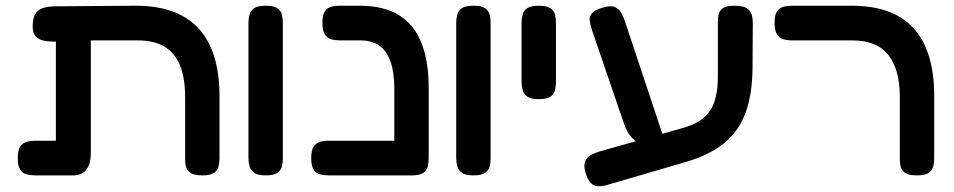

<svg xmlns="http://www.w3.org/2000/svg" viewBox="-20 -603 3329 670"><path d="M104 9Q87 9 73 5.5Q59 2 50.5 -11Q42 -24 42 -51Q42 -79 50.5 -91.5Q59 -104 73 -108Q87 -112 103 -112H175V-501L241 -462Q208 -459 180.5 -458Q153 -457 133.5 -461Q114 -465 104 -476.5Q94 -488 94 -510Q94 -549 112 -565Q130 -581 177 -581L449 -583Q548 -584 614 -549Q680 -514 713 -443.5Q746 -373 746 -267V-52Q746 -36 742.5 -22Q739 -8 726.5 0.5Q714 9 687 9Q660 9 647 1.5Q634 -6 630 -18.5Q626 -31 626 -45V-264Q626 -331 608 -375Q590 -419 553.5 -440.5Q517 -462 461 -462H297V-70Q297 -32 281.5 -11.5Q266 9 236 9Z M907 9Q880 9 867.5 0.5Q855 -8 851 -22Q847 -36 847 -51V-524Q847 -539 851 -553Q855 -567 867.5 -575Q880 -583 908 -583Q935 -583 947.5 -574.5Q960 -566 963.5 -552.5Q967 -539 967 -523V-50Q967 -35 963.5 -21.5Q960 -8 947.5 0.5Q935 9 907 9Z M1416 9Q1390 9 1377 1.5Q1364 -6 1360 -18.5Q1356 -31 1356 -45V-293Q1356 -350 1343 -387.5Q1330 -425 1304 -443.5Q1278 -462 1239 -462H1166Q1150 -462 1136 -466Q1122 -470 1113.5 -483Q1105 -496 1105 -523Q1105 -551 1113.5 -563.5Q1122 -576 1136 -579.5Q1150 -583 1165 -583H1236Q1317 -583 1370 -551.5Q1423 -520 1449.5 -456Q1476 -392 1476 -296V-52Q1476 -36 1472.5 -22Q1469 -8 1456.5 0.5Q1444 9 1416 9ZM1127 9Q1111 9 1097 5.5Q1083 2 1074.5 -11Q1066 -24 1066 -51Q1066 -79 1074.5 -91.5Q1083 -104 1096.5 -108Q1110 -112 1126 -112H1422L1421 9Z M1632 9Q1605 9 1592.5 0.5Q1580 -8 1576 -22Q1572 -36 1572 -51V-524Q1572 -539 1576 -553Q1580 -567 1592.5 -575Q1605 -583 1633 -583Q1660 -583 1672.5 -574.5Q1685 -566 1688.5 -552.5Q1692 -539 1692 -523V-50Q1692 -35 1688.5 -21.5Q1685 -8 1672.5 0.5Q1660 9 1632 9Z M1860 -257Q1833 -257 1820.5 -265.5Q1808 -274 1804 -288Q1800 -302 1800 -317V-524Q1800 -539 1804 -553Q1808 -567 1820.5 -575Q1833 -583 1861 -583Q1888 -583 1900.5 -574.5Q1913 -566 1916.5 -552.5Q1920 -539 1920 -523V-316Q1920 -301 1916.5 -287.5Q1913 -274 1900.5 -265.5Q1888 -257 1860 -257Z M2100 42Q2083 47 2068 47Q2053 47 2042 36Q2031 25 2023 -1Q2016 -26 2022 -40.5Q2028 -55 2042.5 -62.5Q2057 -70 2074 -75L2372 -159Q2416 -173 2440.5 -196.5Q2465 -220 2475 -254.5Q2485 -289 2485 -333V-528Q2485 -543 2488.5 -555.5Q2492 -568 2504.5 -575.5Q2517 -583 2544 -583Q2572 -583 2585.5 -574.5Q2599 -566 2603 -552Q2607 -538 2607 -522L2606 -360Q2605 -296 2592.5 -245Q2580 -194 2554 -155Q2528 -116 2486 -88Q2444 -60 2384 -41ZM2219 -97Q2201 -106 2185 -122.5Q2169 -139 2158 -170L2045 -500Q2040 -516 2038 -530.5Q2036 -545 2045.5 -556.5Q2055 -568 2082 -576Q2110 -585 2125 -578.5Q2140 -572 2148 -558Q2156 -544 2161 -528L2298 -116Z M3180 9Q3153 9 3140.5 1.5Q3128 -6 3124 -18.5Q3120 -31 3120 -45V-264Q3120 -314 3109.5 -351Q3099 -388 3078.5 -413Q3058 -438 3027 -450Q2996 -462 2954 -462H2745Q2728 -462 2714 -466Q2700 -470 2691.5 -483Q2683 -496 2683 -523Q2683 -551 2691.5 -563.5Q2700 -576 2714 -579.5Q2728 -583 2744 -583H2952Q3024 -583 3078 -563.5Q3132 -544 3168 -504.5Q3204 -465 3222 -405.5Q3240 -346 3240 -267V-52Q3240 -36 3236.5 -22Q3233 -8 3220.5 0.5Q3208 9 3180 9Z"/></svg>

Font: Fredoka SemiExpanded Medium
Style: Regular
Weight: 500
Width: 6
Designer: Ben Nathan
Foundry: Milena B. Brandão, Ben Nathan
Version: Version 2.001